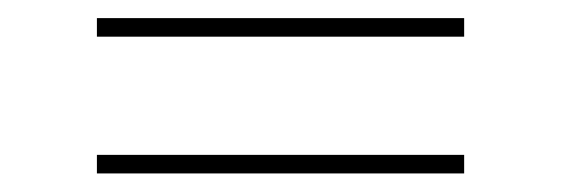

<svg xmlns="http://www.w3.org/2000/svg" viewBox="-20 -444 620 212"><path d="M87 -273H492.5V-252.5H87ZM87 -424H492.5V-403.5H87Z"/></svg>

Font: Lato ExtraLight
Style: Regular
Weight: 275
Designer: Lukasz Dziedzic with Adam Twardoch and Botio Nikoltchev
Foundry: tyPoland Lukasz Dziedzic
Version: Version 2.015; 2015-08-06; http://www.latofonts.com/